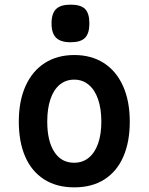

<svg xmlns="http://www.w3.org/2000/svg" viewBox="-20 -797 640 827"><path d="M61 -273Q61 -362 90.2 -426.8Q119.5 -491.5 173.2 -525.8Q227 -560 300 -560Q373 -560 426.8 -525.8Q480.5 -491.5 509.8 -426.8Q539 -362 539 -273Q539 -186.5 511.5 -122.8Q484 -59 430.2 -24.5Q376.5 10 300 10Q223.5 10 169.8 -24.5Q116 -59 88.5 -122.5Q61 -186 61 -273ZM416.5 -273Q416.5 -328.5 402.5 -369.2Q388.5 -410 362 -432Q335.5 -454 299.5 -454Q263.5 -454 237.2 -432.2Q211 -410.5 197.2 -369.8Q183.5 -329 183.5 -273Q183.5 -190 213.8 -143Q244 -96 299 -96Q336 -96 362.2 -117.5Q388.5 -139 402.5 -178.8Q416.5 -218.5 416.5 -273ZM202 -696Q202 -739 221.5 -758Q241 -777 284 -777Q328 -777 346.5 -758.2Q365 -739.5 365 -696Q365 -653 346.2 -634Q327.5 -615 284 -615Q241.5 -615 221.8 -634.2Q202 -653.5 202 -696Z"/></svg>

Font: JuliaMono
Style: Bold
Weight: 700
Monospace: yes
Designer: cormullion
Foundry: corm
Version: Version 0.055; ttfautohint (v1.8.4)